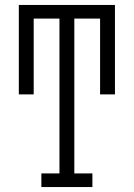

<svg xmlns="http://www.w3.org/2000/svg" viewBox="-20 -755 540 775"><path d="M147 0V-55H220V-680H116V-374H56V-735H444V-374H384V-680H280V-55H353V0Z"/></svg>

Font: Iosevka Slab Light
Style: Regular
Weight: 300
Monospace: yes
Designer: Belleve Invis
Foundry: Belleve Invis
Version: Version 11.1.0; ttfautohint (v1.8.3)